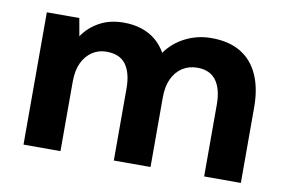

<svg xmlns="http://www.w3.org/2000/svg" viewBox="-61 -614 1067 716"><g transform="rotate(10 473.0 -256.5)"><path d="M65 0V-501H188L200 -434Q224 -470 263.5 -491.5Q303 -513 355 -513Q392 -513 422.5 -503Q453 -493 476 -474Q499 -455 515 -427Q543 -467 588.5 -490Q634 -513 687 -513Q753 -513 797.5 -486.5Q842 -460 865 -409Q888 -358 888 -285V0H749V-272Q749 -331 725.5 -363Q702 -395 654 -395Q622 -395 597.5 -379Q573 -363 559.5 -334Q546 -305 546 -263V0H407V-272Q407 -331 384 -363Q361 -395 310 -395Q280 -395 256 -379Q232 -363 218.5 -334Q205 -305 205 -263V0Z"/></g></svg>

Font: DM Sans 18pt ExtraBold
Style: Regular
Weight: 800
Designer: Colophon Foundry, Jonny Pinhorn
Foundry: Colophon Foundry
Version: Version 4.004;gftools[0.9.30]